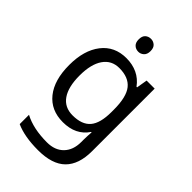

<svg xmlns="http://www.w3.org/2000/svg" viewBox="-284 -840 1182 1182"><g transform="rotate(45 307.5 -248.5)"><path d="M275 -546Q328 -546 370.5 -526Q413 -506 443 -465H448L460 -536H530V9Q530 124 471.5 182Q413 240 290 240Q172 240 97 206V125Q176 167 295 167Q364 167 403.5 126.5Q443 86 443 16V-5Q443 -17 444 -39.5Q445 -62 446 -71H442Q388 10 276 10Q172 10 113.5 -63Q55 -136 55 -267Q55 -395 113.5 -470.5Q172 -546 275 -546ZM287 -472Q220 -472 183 -418.5Q146 -365 146 -266Q146 -167 182.5 -114.5Q219 -62 289 -62Q370 -62 407 -105.5Q444 -149 444 -246V-267Q444 -377 406 -424.5Q368 -472 287 -472ZM298 -737Q318 -737 333.5 -723.5Q349 -710 349 -681Q349 -653 333.5 -639Q318 -625 298 -625Q276 -625 261 -639Q246 -653 246 -681Q246 -710 261 -723.5Q276 -737 298 -737Z"/></g></svg>

Font: Noto Sans Batak
Style: Regular
Weight: 400
Designer: Monotype Design Team
Foundry: Monotype Imaging Inc.
Version: Version 2.002; ttfautohint (v1.8.4.7-5d5b)